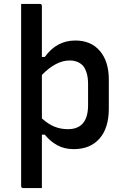

<svg xmlns="http://www.w3.org/2000/svg" viewBox="-20 -752 640 981"><path d="M365 -545Q445 -545 490.5 -491.5Q536 -438 536 -345V-197Q536 -98 488.5 -44Q441 10 357 10Q308 10 271.5 -10.5Q235 -31 209 -64H194V209H99Q88 209 88 198V-732H183Q194 -732 194 -721V-461H209Q269 -545 365 -545ZM336 -443Q266 -443 194 -369V-147Q226 -118 258 -105Q290 -92 327 -92Q430 -92 430 -215V-322Q430 -354 423.5 -376.5Q417 -399 406 -414Q380 -443 336 -443Z"/></svg>

Font: Recursive Sn Lnr St Med
Style: Regular
Weight: 500
Version: Version 1.085;hotconv 1.1.0;makeotfexe 2.6.0; ttfautohint (v